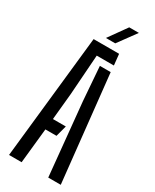

<svg xmlns="http://www.w3.org/2000/svg" viewBox="-241 -1017 869 1077"><g transform="rotate(30 194.0 -478.5)"><path d="M26.5 0 112.5 -800H277.5L285 -728.5H174L155.5 -468L139 -297.5H222.5L203.5 -226H131.5L108 0ZM280.5 0 234.5 -469.5 218 -687.5H288L361.5 0ZM169 -840 252.5 -957H315L229.5 -840Z"/></g></svg>

Font: Big Shoulders Stencil Text Thin
Style: Regular
Weight: 400
Version: Version 2.001